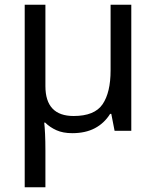

<svg xmlns="http://www.w3.org/2000/svg" viewBox="-20 -556 663 816"><path d="M538 -536V0H467L453 -72H448Q423 -32 383 -11Q343 10 287 10Q248 10 220 -2.5Q192 -15 172 -35H168Q170 -17 171.5 13Q173 43 173 84V240H85V-536H173V-190Q173 -63 293 -63Q382 -63 416 -113Q450 -163 450 -257V-536Z"/></svg>

Font: Noto Sans Historical
Style: Regular
Weight: 400
Designer: Monotype Design Team
Foundry: Monotype Imaging Inc.
Version: Version 2.013; ttfautohint (v1.8.4.7-5d5b)